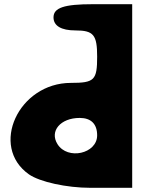

<svg xmlns="http://www.w3.org/2000/svg" viewBox="-20 -945 689 915"><path d="M235 -862C235 -822 272 -800 339 -800C426 -800 443 -779 443 -675C443 -563 430 -550 318 -550C68 -550 -71 -247 118 -114C170 -78 298 -50 410 -50H610V-925H423C285 -925 235 -908 235 -862ZM443 -300C443 -212 302 -181 254 -258C215 -320 268 -383 360 -383C414 -383 443 -354 443 -300Z"/></svg>

Font: Hussar Skorodowane
Style: Bold
Weight: 700
Foundry: Cannot Into Space Fonts
Version: Version 0.892